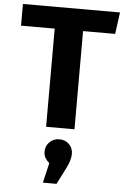

<svg xmlns="http://www.w3.org/2000/svg" viewBox="-66 -757 747 1134"><g transform="rotate(5 307.5 -190.5)"><path d="M390.8 -582.1V0H222.6V-582.1H23.1V-710.8H598.5L581 -582.1ZM307.7 66.7Q342.1 66.7 365.1 89.2Q388.2 111.8 388.2 146.2Q388.2 164.6 381.8 186.2Q375.4 207.7 363.6 230.8L313.3 330.3H232.3L260 212.3Q245.6 200.5 235.9 184.4Q226.2 168.2 226.2 146.2Q226.2 113.3 249.5 90Q272.8 66.7 307.7 66.7Z"/></g></svg>

Font: FiraCode Nerd Font
Style: Bold
Weight: 700
Designer: Carrois Corporate, Edenspiekermann AG, Nikita Prokopov
Foundry: Carrois Corporate, Edenspiekermann AG, Nikita Prokopov
Version: Version 6.002;Nerd Fonts 2.1.0